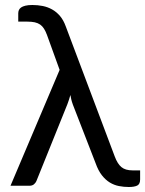

<svg xmlns="http://www.w3.org/2000/svg" viewBox="-20 -743 580 768"><path d="M540.5 -61.5V-25.5Q540.5 -6.5 529 -0.8Q517.5 5 495 5Q475 5 455.8 1.2Q436.5 -2.5 419.2 -13Q402 -23.5 387.5 -42Q373 -60.5 362.5 -90L271.5 -324.5Q267.5 -335.5 265.2 -345Q263 -354.5 261.5 -363Q259 -354 256.2 -345Q253.5 -336 249.5 -326L125.5 -18.5Q122.5 -11.5 115.8 -5.8Q109 0 97.5 0H22L218.5 -463.5L168 -603Q162.5 -618 156 -628.2Q149.5 -638.5 140.5 -644.8Q131.5 -651 119 -653.8Q106.5 -656.5 89 -656.5H53V-689.5Q53 -696.5 55.5 -702.5Q58 -708.5 64.2 -713Q70.5 -717.5 81.5 -720.2Q92.5 -723 109.5 -723Q131 -723 151 -719Q171 -715 188.5 -705.2Q206 -695.5 220 -679Q234 -662.5 243 -637.5L439 -117Q450 -87.5 465.8 -74.5Q481.5 -61.5 510 -61.5Z"/></svg>

Font: Lato-Regular
Style: Regular
Weight: 400
Designer: Lukasz Dziedzic with Adam Twardoch and Botio Nikoltchev
Foundry: tyPoland Lukasz Dziedzic
Version: Version 2.015; 2015-08-06; http://www.latofonts.com/